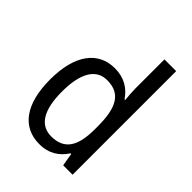

<svg xmlns="http://www.w3.org/2000/svg" viewBox="-219 -873 996 996"><g transform="rotate(45 279.5 -375.0)"><path d="M247 10C319 10 365 -23 396 -71H401L413 0H482V-760H396V-545C396 -524 399 -489 401 -467H396C365 -514 317 -546 247 -546C126 -546 50 -450 50 -267C50 -84 125 10 247 10ZM263 -62C179 -62 138 -134 138 -266C138 -396 178 -474 262 -474C363 -474 397 -404 397 -269V-248C397 -123 358 -62 263 -62Z"/></g></svg>

Font: Noto Sans Lao Looped SemiCondensed
Style: Regular
Weight: 400
Width: 4
Designer: Mark Frömberg, Ben Mitchell
Foundry: The Fontpad Ltd
Version: Version 1.003